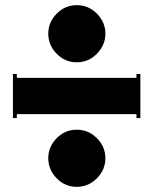

<svg xmlns="http://www.w3.org/2000/svg" viewBox="-20 -725 591 740"><path d="M198.2 -518.1Q166 -551.3 166 -595.2Q166 -639.2 198.2 -672.1Q230.5 -705.1 275.9 -705.1Q321.3 -705.1 353.8 -672.1Q386.2 -639.2 386.2 -595.2Q386.2 -551.3 353.8 -518.1Q321.3 -484.9 275.9 -484.9Q230.5 -484.9 198.2 -518.1ZM29.8 -439.9H44.9V-424.8H505.9V-439.9H521V-270H505.9V-285.2H44.9V-270H29.8ZM198.2 -38.1Q166 -71.3 166 -115.2Q166 -159.2 198.2 -192.1Q230.5 -225.1 275.9 -225.1Q321.3 -225.1 353.8 -192.1Q386.2 -159.2 386.2 -115.2Q386.2 -71.3 353.8 -38.1Q321.3 -4.9 275.9 -4.9Q230.5 -4.9 198.2 -38.1Z"/></svg>

Font: Copperplate CC
Style: Bold
Weight: 700
Designer: indestructible type*
Foundry: Cowboy Collective
Version: Version 1.000